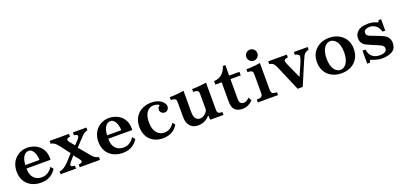

<svg xmlns="http://www.w3.org/2000/svg" viewBox="21 -1873 6186 2958"><g transform="rotate(-20 3113.5 -393.5)"><path d="M327.1 -560.1Q353.5 -560.1 384 -554.4Q414.6 -548.8 445.6 -536.1Q476.6 -523.4 504.9 -502.4Q533.2 -481.4 555.7 -451.2Q578.1 -420.9 591.1 -380.1Q604 -339.4 604 -286.1V-262.2H210V-255.9Q210 -185.5 233.6 -141.1Q257.3 -96.7 298.1 -75.4Q338.9 -54.2 390.1 -54.2Q430.2 -54.2 463.4 -69.1Q496.6 -84 521.7 -108.4Q546.9 -132.8 563 -160.2L600.1 -116.2Q583.5 -89.4 560.8 -64.9Q538.1 -40.5 507.8 -21.5Q477.5 -2.4 438.7 8.8Q399.9 20 351.1 20Q285.2 20 230 0.5Q174.8 -19 134.3 -56.6Q93.8 -94.2 71.8 -147.9Q49.8 -201.7 49.8 -270Q49.8 -335.9 71.3 -389.4Q92.8 -442.9 130.6 -481Q168.5 -519 219 -539.6Q269.5 -560.1 327.1 -560.1ZM331.1 -506.8Q310.1 -506.8 289.6 -496.6Q269 -486.3 252 -464.1Q234.9 -441.9 223.9 -405.8Q212.9 -369.6 210.9 -317.9H442.9Q442.9 -340.3 439 -364.5Q435.1 -388.7 428.5 -410.6Q421.9 -432.6 413.1 -448.2Q400.4 -472.2 380.1 -489.5Q359.9 -506.8 331.1 -506.8Z M689 -540H1006.3V-493.2Q994.1 -493.2 983.6 -490.5Q973.1 -487.8 966.3 -483.9Q950.2 -475.6 950.2 -462.9Q950.2 -455.1 954.3 -444.8Q958.5 -434.6 971.2 -418.9L1034.2 -341.8L1098.1 -408.2Q1113.8 -423.8 1120.8 -436.3Q1127.9 -448.7 1127.9 -460.9Q1127.9 -470.2 1124 -475.3Q1120.1 -480.5 1110.4 -484.9Q1102.1 -488.8 1093.5 -490.5Q1085 -492.2 1071.3 -492.2V-540H1292V-494.1Q1279.8 -492.7 1265.1 -487.3Q1250.5 -481.9 1230 -467.8Q1216.3 -458.5 1195.6 -436.3Q1174.8 -414.1 1152.3 -391.1L1061 -293.9L1192.4 -136.2Q1209 -115.7 1225.8 -98.1Q1242.7 -80.6 1258.3 -70.8Q1269.5 -64.5 1285.6 -56.9Q1301.8 -49.3 1318.4 -44.9V0H986.3V-46.9Q999 -46.9 1011.5 -48.8Q1023.9 -50.8 1033.2 -56.2Q1041.5 -61.5 1043.9 -65.7Q1046.4 -69.8 1046.4 -76.2Q1046.4 -85 1041.7 -94Q1037.1 -103 1025.4 -118.2L956.1 -205.1L891.1 -129.9Q875.5 -111.3 868.4 -99.1Q861.3 -86.9 861.3 -81.1Q861.3 -71.3 865.2 -66.2Q869.1 -61 875 -58.1Q882.8 -54.7 896.7 -51.3Q910.6 -47.9 926.3 -46.9V0H673.3V-45.9Q698.7 -48.3 717 -55.9Q735.4 -63.5 751 -74.2Q764.6 -83 789.3 -103.5Q814 -124 843.3 -157.2L929.2 -252.9L814.9 -402.8Q796.9 -426.3 779.8 -444.3Q762.7 -462.4 747.1 -473.1Q734.4 -481.4 718.8 -486.8Q703.1 -492.2 689 -494.1Z M1667.5 -560.1Q1693.8 -560.1 1724.4 -554.4Q1754.9 -548.8 1785.9 -536.1Q1816.9 -523.4 1845.2 -502.4Q1873.5 -481.4 1896 -451.2Q1918.5 -420.9 1931.4 -380.1Q1944.3 -339.4 1944.3 -286.1V-262.2H1550.3V-255.9Q1550.3 -185.5 1574 -141.1Q1597.7 -96.7 1638.4 -75.4Q1679.2 -54.2 1730.5 -54.2Q1770.5 -54.2 1803.7 -69.1Q1836.9 -84 1862.1 -108.4Q1887.2 -132.8 1903.3 -160.2L1940.4 -116.2Q1923.8 -89.4 1901.1 -64.9Q1878.4 -40.5 1848.1 -21.5Q1817.9 -2.4 1779.1 8.8Q1740.2 20 1691.4 20Q1625.5 20 1570.3 0.5Q1515.1 -19 1474.6 -56.6Q1434.1 -94.2 1412.1 -147.9Q1390.1 -201.7 1390.1 -270Q1390.1 -335.9 1411.6 -389.4Q1433.1 -442.9 1470.9 -481Q1508.8 -519 1559.3 -539.6Q1609.9 -560.1 1667.5 -560.1ZM1671.4 -506.8Q1650.4 -506.8 1629.9 -496.6Q1609.4 -486.3 1592.3 -464.1Q1575.2 -441.9 1564.2 -405.8Q1553.2 -369.6 1551.3 -317.9H1783.2Q1783.2 -340.3 1779.3 -364.5Q1775.4 -388.7 1768.8 -410.6Q1762.2 -432.6 1753.4 -448.2Q1740.7 -472.2 1720.5 -489.5Q1700.2 -506.8 1671.4 -506.8Z M2358.4 -560.1Q2407.2 -560.1 2442.4 -550.3Q2477.5 -540.5 2501.5 -526.4Q2525.4 -512.2 2540.5 -498Q2560.1 -479.5 2569.3 -458.7Q2578.6 -438 2578.6 -419.9Q2578.6 -397.5 2568.6 -380.4Q2558.6 -363.3 2542.2 -353.8Q2525.9 -344.2 2507.3 -344.2Q2485.8 -344.2 2469.2 -354.5Q2452.6 -364.7 2443.1 -379.9Q2433.6 -395 2433.6 -410.2Q2433.6 -435.5 2444.1 -452.6Q2454.6 -469.7 2471.7 -478Q2463.4 -489.3 2438 -498Q2412.6 -506.8 2377.4 -506.8Q2335.9 -506.8 2301.3 -482.9Q2266.6 -459 2245.6 -409.7Q2224.6 -360.4 2224.6 -284.2Q2224.6 -228 2236.1 -188.2Q2247.6 -148.4 2266.6 -122.3Q2285.6 -96.2 2308.3 -81.5Q2331.1 -66.9 2353.8 -61Q2376.5 -55.2 2395.5 -55.2Q2438 -55.2 2470 -70.1Q2502 -85 2524.7 -108.2Q2547.4 -131.3 2561.5 -155.8L2595.7 -115.2Q2583.5 -94.7 2564.5 -71.5Q2545.4 -48.3 2516.1 -27.3Q2486.8 -6.3 2444.8 6.8Q2402.8 20 2345.7 20Q2285.2 20 2233.4 1Q2181.6 -18.1 2143.1 -55.2Q2104.5 -92.3 2083 -146.2Q2061.5 -200.2 2061.5 -270Q2061.5 -337.9 2083.7 -391.6Q2106 -445.3 2146.2 -482.9Q2186.5 -520.5 2240.7 -540.3Q2294.9 -560.1 2358.4 -560.1Z M2891.6 -211.9Q2891.6 -165.5 2900.4 -138.4Q2909.2 -111.3 2923.3 -97.2Q2938.5 -82 2955.8 -76.9Q2973.1 -71.8 2989.7 -71.8Q3015.6 -71.8 3041.3 -85Q3066.9 -98.1 3086.9 -119.9Q3106.9 -141.6 3115.7 -167V-407.2Q3115.7 -442.4 3112.1 -457.5Q3108.4 -472.7 3095.7 -480Q3083.5 -486.8 3066.9 -490Q3050.3 -493.2 3025.4 -493.2V-540Q3062 -540 3102.3 -542.2Q3142.6 -544.4 3183.1 -549.1Q3223.6 -553.7 3260.7 -560.1V-131.8Q3260.7 -97.7 3264.4 -82.5Q3268.1 -67.4 3280.3 -60.1Q3292.5 -53.2 3308.3 -50Q3324.2 -46.9 3343.8 -46.9V0H3127.4L3119.6 -73.2Q3106.4 -58.1 3088.6 -42Q3070.8 -25.9 3046.9 -12Q3022.9 2 2991.7 10.5Q2960.4 19 2920.4 19Q2901.4 19 2879.4 14.4Q2857.4 9.8 2835.9 -1.5Q2814.5 -12.7 2796.4 -32.2Q2775.4 -55.2 2761.5 -91.3Q2747.6 -127.4 2747.6 -182.1V-409.2Q2747.6 -442.9 2743.4 -457.8Q2739.3 -472.7 2726.6 -480Q2704.1 -493.2 2659.7 -493.2V-540Q2694.8 -540 2734.6 -542.2Q2774.4 -544.4 2814.7 -549.1Q2855 -553.7 2891.6 -560.1Z M3591.8 -711.9H3632.8V-540H3801.8V-481.9H3632.8V-157.2Q3632.8 -126 3637.9 -110.8Q3643.1 -95.7 3653.8 -85.9Q3664.1 -76.7 3678.5 -72.8Q3692.9 -68.8 3704.6 -68.8Q3728 -68.8 3752.7 -83Q3777.3 -97.2 3794.9 -119.1L3825.7 -65.9Q3792 -29.3 3749.5 -8.1Q3707 13.2 3653.8 13.2Q3613.3 13.2 3581.1 1.5Q3548.8 -10.3 3531.7 -28.8Q3507.8 -54.7 3498.3 -87.4Q3488.8 -120.1 3488.8 -168.9V-481.9H3385.7V-540Q3430.7 -540.5 3465.3 -555.9Q3500 -571.3 3525.4 -596.7Q3550.8 -622.1 3567.1 -652.1Q3583.5 -682.1 3591.8 -711.9Z M4068.8 -807.1Q4094.2 -807.1 4114.7 -794.7Q4135.3 -782.2 4147.7 -761.7Q4160.2 -741.2 4160.2 -715.8Q4160.2 -690.9 4147.7 -670.2Q4135.3 -649.4 4114.7 -637.2Q4094.2 -625 4068.8 -625Q4043.9 -625 4023.4 -637.2Q4002.9 -649.4 3990.5 -670.2Q3978 -690.9 3978 -715.8Q3978 -741.2 3990.5 -761.7Q4002.9 -782.2 4023.4 -794.7Q4043.9 -807.1 4068.8 -807.1ZM4144 -133.8Q4144 -111.3 4145.8 -97.9Q4147.5 -84.5 4151.9 -76.4Q4156.2 -68.4 4164.1 -62Q4174.3 -53.7 4191.9 -50.3Q4209.5 -46.9 4237.8 -46.9V0H3906.7V-46.9Q3937.5 -46.9 3955.3 -50.3Q3973.1 -53.7 3983.9 -62Q3992.2 -68.4 3996.3 -76.4Q4000.5 -84.5 4002.2 -97.9Q4003.9 -111.3 4003.9 -133.8V-409.2Q4003.9 -442.9 4000.2 -457.8Q3996.6 -472.7 3983.9 -480Q3972.7 -486.8 3956.3 -490Q3939.9 -493.2 3916 -493.2V-540Q3951.7 -540 3990.7 -542.2Q4029.8 -544.4 4069.1 -549.1Q4108.4 -553.7 4144 -560.1Z M4272.9 -540H4578.1V-493.2Q4563 -493.2 4553 -490.2Q4543 -487.3 4533.2 -482.9Q4523.4 -478.5 4519.3 -472.9Q4515.1 -467.3 4515.1 -458Q4515.1 -444.3 4520 -429Q4524.9 -413.6 4536.1 -389.2L4645 -149.9L4735.4 -357.9Q4750 -392.6 4755.6 -415.3Q4761.2 -438 4761.2 -449.2Q4761.2 -459 4756.3 -465.8Q4751.5 -472.7 4741.2 -479Q4733.4 -483.4 4721.2 -488.3Q4709 -493.2 4692.9 -493.2V-540H4918.9V-493.2Q4903.8 -493.2 4887.9 -486.1Q4872.1 -479 4856.9 -467.8Q4842.8 -457.5 4827.9 -428.7Q4813 -399.9 4791 -348.1L4638.2 12.2H4555.2L4379.9 -397.9Q4366.2 -431.2 4354 -448.2Q4341.8 -465.3 4329.1 -475.1Q4319.3 -482.4 4304.4 -487.5Q4289.6 -492.7 4272.9 -493.2Z M5276.4 -560.1Q5339.8 -560.1 5394.5 -540.5Q5449.2 -521 5490.5 -483.9Q5531.7 -446.8 5554.9 -393.3Q5578.1 -339.8 5578.1 -272Q5578.1 -201.7 5554.9 -147.5Q5531.7 -93.3 5490.5 -55.9Q5449.2 -18.6 5394.5 0.7Q5339.8 20 5276.4 20Q5212.9 20 5158 0.7Q5103 -18.6 5061.8 -55.9Q5020.5 -93.3 4997.3 -147.5Q4974.1 -201.7 4974.1 -272Q4974.1 -339.8 4997.3 -393.3Q5020.5 -446.8 5061.8 -483.9Q5103 -521 5158 -540.5Q5212.9 -560.1 5276.4 -560.1ZM5276.4 -506.8Q5249.5 -506.8 5223.6 -492.9Q5197.8 -479 5177.2 -450.7Q5156.7 -422.4 5144.5 -378.2Q5132.3 -334 5132.3 -272.9Q5132.3 -210.9 5144.5 -166Q5156.7 -121.1 5177.2 -92Q5197.8 -63 5223.6 -49.1Q5249.5 -35.2 5276.4 -35.2Q5303.2 -35.2 5328.9 -49.1Q5354.5 -63 5375.2 -92Q5396 -121.1 5408.2 -166Q5420.4 -210.9 5420.4 -272.9Q5420.4 -334 5408.2 -378.2Q5396 -422.4 5375.2 -450.7Q5354.5 -479 5328.9 -492.9Q5303.2 -506.8 5276.4 -506.8Z M5921.4 -560.1Q5945.3 -560.1 5969 -556.2Q5992.7 -552.2 6012.7 -546.4Q6032.7 -540.5 6045.4 -534.2Q6059.6 -526.9 6068.4 -526.9Q6077.6 -526.9 6081.3 -535.4Q6085 -543.9 6085.4 -555.2H6129.4V-368.2H6085.4Q6080.6 -384.8 6070.1 -408Q6059.6 -431.2 6042.5 -452.1Q6030.3 -467.3 6010.3 -479.2Q5990.2 -491.2 5968 -498.5Q5945.8 -505.9 5926.3 -505.9Q5904.8 -505.9 5884.5 -501.5Q5864.3 -497.1 5851.6 -488.8Q5837.4 -479.5 5831.1 -467.5Q5824.7 -455.6 5824.7 -439.9Q5824.7 -421.4 5834 -407.5Q5843.3 -393.6 5860.4 -383.8Q5871.1 -378.9 5885.7 -373Q5900.4 -367.2 5915.5 -361.3Q5930.7 -355.5 5942.4 -351.1L5976.6 -337.9Q5994.1 -331.5 6018.6 -321.8Q6043 -312 6068.1 -300.5Q6093.3 -289.1 6111.3 -276.9Q6127 -267.1 6141.4 -249.8Q6155.8 -232.4 6165 -207.3Q6174.3 -182.1 6174.3 -147.9Q6174.3 -115.7 6162.1 -83.5Q6149.9 -51.3 6122.6 -29.8Q6092.8 -6.8 6044.7 6.1Q5996.6 19 5935.5 19Q5914.1 19 5887.5 14.4Q5860.8 9.8 5834.7 2.2Q5808.6 -5.4 5788.6 -14.2Q5780.3 -18.1 5773.4 -20Q5766.6 -22 5760.3 -22Q5752.9 -22 5747.8 -11.7Q5742.7 -1.5 5741.7 15.1H5694.3V-198.2H5741.7Q5745.6 -180.2 5753.7 -152.6Q5761.7 -125 5781.2 -99.1Q5801.8 -72.8 5838.4 -55.9Q5875 -39.1 5925.3 -39.1Q5939 -39.1 5954.8 -41.3Q5970.7 -43.5 5984.6 -47.1Q5998.5 -50.8 6006.3 -55.2Q6022 -64 6030.3 -76.9Q6038.6 -89.8 6038.6 -109.9Q6038.6 -130.4 6029.8 -143.8Q6021 -157.2 6004.4 -167Q5992.7 -174.3 5975.3 -182.4Q5958 -190.4 5940.9 -197.8Q5923.8 -205.1 5911.6 -210L5871.6 -227.1Q5850.1 -236.3 5828.4 -245.6Q5806.6 -254.9 5788.1 -263.7Q5769.5 -272.5 5757.3 -279.8Q5727.5 -298.8 5710.4 -329.1Q5693.4 -359.4 5693.4 -401.9Q5693.4 -429.2 5704.6 -457Q5715.8 -484.9 5740.2 -507.8Q5769 -535.2 5814.5 -547.6Q5859.9 -560.1 5921.4 -560.1Z"/></g></svg>

Font: BIZ UDPMincho
Style: Bold
Weight: 700
Designer: TypeBank Co., Ltd.
Foundry: Morisawa Inc.
Version: Version 1.06